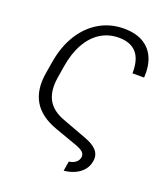

<svg xmlns="http://www.w3.org/2000/svg" viewBox="-164 -850 1004 1155"><g transform="rotate(20 338.0 -273.0)"><path d="M379.9 190.4 390.1 128.4Q416 125 433.1 111.8Q450.2 98.6 453.6 76.7Q455.6 60.5 444.6 47.6Q433.6 34.7 399.4 21.5L252.9 -30.8Q147 -68.4 104 -140.9Q61 -213.4 78.6 -321.8L91.8 -400.9Q108.9 -503.9 156 -579.6Q203.1 -655.3 273.7 -696.3Q344.2 -737.3 430.7 -737.3Q502.4 -737.3 551.5 -709.7Q600.6 -682.1 624.3 -629.4Q647.9 -576.7 643.1 -501.5H568.8Q570.3 -589.4 533 -632.1Q495.6 -674.8 420.4 -675.3Q354.5 -675.3 302.5 -642.6Q250.5 -609.9 216.1 -548.3Q181.6 -486.8 167.5 -400.9L154.8 -322.8Q141.1 -235.8 170.9 -180.7Q200.7 -125.5 278.3 -97.2L433.1 -39.6Q487.8 -19.5 511.2 8.5Q534.7 36.6 527.8 75.7Q522.9 106.9 503.9 131.1Q484.9 155.3 453.4 170.7Q421.9 186 379.9 190.4Z"/></g></svg>

Font: Inter Tight Light
Style: Italic
Weight: 300
Italic angle: -9.39999°
Designer: Rasmus Andersson
Foundry: rsms
Version: Version 3.004